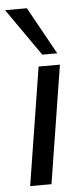

<svg xmlns="http://www.w3.org/2000/svg" viewBox="-59 -785 356 816"><g transform="rotate(-5 119.0 -377.0)"><path d="M36 0 116 -503H207L127 0ZM136 -552 -5 -754H88L200 -552Z"/></g></svg>

Font: Mulish ExtraLight Medium
Style: Italic
Weight: 500
Italic angle: -9°
Version: Version 3.603